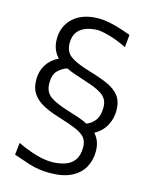

<svg xmlns="http://www.w3.org/2000/svg" viewBox="-130 -839 822 1052"><g transform="rotate(15 281.0 -313.0)"><path d="M255.9 130.3Q331 130.3 378.3 106.1Q425.7 82 447.8 41.5Q470 1 470 -47.1Q470 -79.2 461.1 -103.2Q452.2 -127.3 435.1 -145.4Q479.4 -170.6 500.2 -209.8Q521 -249 521 -292.8Q521 -345.7 496.9 -376.9Q472.7 -408.2 428.1 -427.6Q383.4 -447 321.8 -464.9Q245.5 -487.5 211.5 -512.2Q177.5 -536.8 177.5 -585.4Q177.5 -620.5 190.6 -641.7Q203.7 -662.8 223.8 -674.1Q243.9 -685.4 265.9 -689.7Q287.8 -693.9 306 -694.5Q327.8 -694.5 373.8 -682.2Q419.9 -669.9 475.8 -642.2L482.6 -713.8Q458.1 -722.8 426.4 -732.9Q394.7 -743.1 361.2 -750.2Q327.7 -757.2 297.7 -757.2Q207.8 -757.2 155.7 -710.6Q103.7 -663.9 103.7 -589.4Q103.7 -556.5 114 -531.6Q124.3 -506.8 142.4 -488.2Q99.2 -467.2 75.9 -430.4Q52.6 -393.5 52.6 -346.2Q52.6 -295.5 76 -263.5Q99.4 -231.4 138.6 -211.8Q177.8 -192.2 224.4 -178.1Q288.1 -158.8 325.9 -142.8Q363.7 -126.8 380.3 -106.5Q396.8 -86.2 396.8 -53.1Q396.8 -5.7 377.1 20.7Q357.4 47.1 325 57.7Q292.5 68.4 253.6 69.4Q208.8 69.4 157.9 54.2Q106.9 39 54.5 13.7L47 82.4Q84.5 95.7 138.1 113Q191.7 130.3 255.9 130.3ZM202 -448.1Q221.2 -438.5 242.7 -430.7Q264.1 -422.9 285.6 -416.4Q345.6 -397.9 381.1 -381.9Q416.6 -365.8 432.2 -345.4Q447.9 -325 447.9 -292.7Q447.9 -246.1 429.3 -220.4Q410.8 -194.7 380 -182.7Q358.2 -194.5 330.8 -204Q303.4 -213.5 270.8 -223.2Q194.6 -245.9 160.6 -270.8Q126.6 -295.8 126.6 -345.1Q126.6 -393.4 149.6 -416.5Q172.6 -439.5 202 -448.1Z"/></g></svg>

Font: Pinar-VF
Style: Regular
Weight: 300
Designer: Amin Abedi
Version: Version 3.0